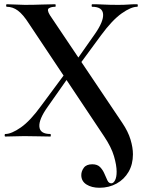

<svg xmlns="http://www.w3.org/2000/svg" viewBox="-20 -645 687 907"><path d="M450 242Q413 242 388.5 226.5Q364 211 364 182Q364 164 376 147.5Q388 131 416 131Q440 131 453 144.5Q466 158 473.5 176Q481 194 487.5 207.5Q494 221 506 221Q516 221 523.5 206.5Q531 192 531 166Q531 136 518.5 93Q506 50 471 -2L117 -533Q89 -577 64.5 -595Q40 -613 12 -613Q9 -613 9 -619Q9 -625 12 -625Q32 -625 54.5 -623.5Q77 -622 97 -622Q140 -622 176.5 -623.5Q213 -625 241 -625Q243 -625 243 -619Q243 -613 241 -613Q222 -613 211 -606Q200 -599 216 -573L558 -64Q585 -24 596.5 14Q608 52 608 84Q608 131 587.5 166.5Q567 202 531 222Q495 242 450 242ZM5 0Q2 0 2 -6Q2 -12 5 -12Q34 -12 78.5 -43Q123 -74 175 -146L298 -312L316 -298L205 -140Q163 -81 166 -46.5Q169 -12 218 -12Q220 -12 220 -6Q220 0 218 0Q189 0 163 -1Q137 -2 94 -2Q66 -2 48.5 -1Q31 0 5 0ZM335 -312 317 -326 428 -484Q470 -544 467 -578.5Q464 -613 415 -613Q413 -613 413 -619Q413 -625 415 -625Q444 -625 470 -623.5Q496 -622 539 -622Q568 -622 585.5 -623.5Q603 -625 628 -625Q631 -625 631 -619Q631 -613 628 -613Q599 -613 554.5 -581.5Q510 -550 457 -478Z"/></svg>

Font: Cormorant Light
Style: Regular
Weight: 300
Designer: Christian Thalmann (Catharsis Fonts)
Foundry: Catharsis Fonts
Version: Version 4.000